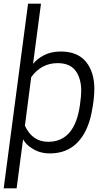

<svg xmlns="http://www.w3.org/2000/svg" viewBox="-30 -820 587 1040"><path d="M60 200H-10L122 -800H192L149 -474Q171 -502 209.5 -521.5Q248 -541 299 -541Q390 -541 435.5 -485.5Q481 -430 481 -339Q481 -283 466 -209Q445 -104 388 -46.5Q331 11 240 11Q184 11 143 -17Q112 -35 95 -65ZM231 -52Q375 -52 403 -251Q410 -303 410 -327Q410 -395 379.5 -436.5Q349 -478 282 -478Q194 -478 139 -402L105 -139Q145 -52 231 -52Z"/></svg>

Font: Tanohe Sans
Style: Italic
Weight: 400
Designer: Village Type and Design LLC & Cristiano Sobral
Foundry: Cooper Hewitt Smithsonian Design Museum
Version: Version 1.00;September 29, 2021;FontCreator 13.0.0.2655 64-b